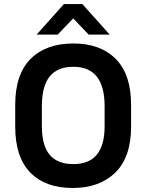

<svg xmlns="http://www.w3.org/2000/svg" viewBox="-20 -918 713 949"><path d="M55.2 -292V-399.9Q55.2 -550.8 131.3 -627Q207.5 -703.1 342.8 -703.1Q475.6 -703.1 551.8 -627Q627.9 -550.8 627.9 -399.9V-292Q627.9 -141.6 550.3 -65.4Q472.2 11.2 338.9 11.2Q204.6 11.2 129.9 -64.9Q55.2 -141.1 55.2 -292ZM497.1 -293.9V-393.1Q497.1 -587.9 342.8 -587.9Q264.2 -587.9 225.6 -540Q187 -492.2 187 -393.1V-293.9Q187 -198.7 225.6 -152.8Q264.2 -106.9 342.8 -106.9Q497.1 -106.9 497.1 -293.9ZM295.9 -897.9H387.2L522 -747.1H418L341.8 -827.1L265.1 -747.1H161.1Z"/></svg>

Font: D-DIN Exp
Style: DINExp-Bold
Weight: 700
Width: 7
Designer: Charles Nix
Foundry: Datto Inc.
Version: Version 1.00